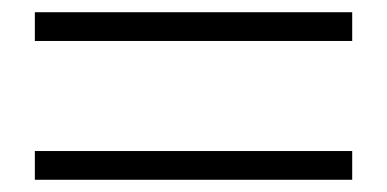

<svg xmlns="http://www.w3.org/2000/svg" viewBox="-20 -520 633 314"><path d="M556 -226V-273H37V-226ZM556 -453V-500H37V-453Z"/></svg>

Font: Noto Serif JP SemiBold
Style: Regular
Weight: 600
Designer: Ryoko NISHIZUKA 西塚涼子 (kana & ideographs); Frank Grießhammer (Latin, Greek & Cyrillic); Wenlong ZHANG 张文龙 (bopomofo); San
Foundry: Adobe
Version: Version 2.001;hotconv 1.1.0;makeotfexe 2.6.0